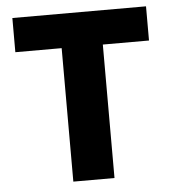

<svg xmlns="http://www.w3.org/2000/svg" viewBox="-48 -684 658 729"><g transform="rotate(-5 280.5 -319.5)"><path d="M202.3 0V-609H359.2V0ZM25.8 -508.7V-639H535.2V-508.7Z"/></g></svg>

Font: Anek Bangla Medium
Style: Regular
Weight: 500
Designer: Sulekha Rajkumar (Bangla), Yesha Goshar (Latin)
Foundry: Ek Type
Version: Version 1.003